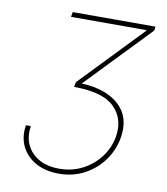

<svg xmlns="http://www.w3.org/2000/svg" viewBox="-83 -797 764 876"><g transform="rotate(10 299.5 -358.5)"><path d="M62.5 -181.8H85.2Q77.4 -132.8 95.2 -94.6Q112.9 -56.5 151.8 -34.6Q190.7 -12.8 245.7 -12.8Q306.1 -12.8 354.9 -38.7Q403.8 -64.6 435.5 -107.6Q467.3 -150.6 475.9 -201.7Q489.7 -285.5 435.9 -338.8Q382.1 -392 250 -392H248.6L252.8 -414.8L528.4 -701.7V-704.5H179L183.2 -727.3H566.8L563.9 -708.8L282.7 -416.2L281.2 -413.4Q393.5 -408.4 454 -353.2Q514.6 -297.9 498.6 -201.7Q489 -144.2 454.9 -96.1Q420.8 -47.9 367.5 -19Q314.3 9.9 247.2 9.9Q186.1 9.9 141.2 -14.9Q96.2 -39.8 74.9 -83.1Q53.6 -126.4 62.5 -181.8Z"/></g></svg>

Font: Inter Thin  BETA
Style: Italic
Weight: 100
Italic angle: -9.39999°
Designer: Rasmus Andersson
Foundry: rsms
Version: Version 3.011;git-f93a4a705